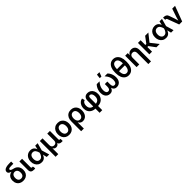

<svg xmlns="http://www.w3.org/2000/svg" viewBox="800 -3459 6370 6370"><g transform="rotate(-45 3985.5 -274.0)"><path d="M294.4 11.7Q218.3 11.7 160.6 -19Q103 -49.8 71 -107.2Q39.1 -164.6 39.1 -244.6Q39.1 -325.2 71 -378.9Q103 -432.6 160.6 -459.5Q218.3 -486.3 294.4 -486.3V-463.4Q251.5 -471.7 216.8 -482.2Q182.1 -492.7 157.2 -507.6Q132.3 -522.5 118.9 -543.2Q105.5 -564 105.5 -592.8Q105.5 -634.8 134.3 -664.8Q163.1 -694.8 221.7 -711.2Q280.3 -727.5 368.7 -727.5H456.5V-624.5H351.6Q307.1 -624.5 280.5 -619.1Q253.9 -613.8 241.9 -602.8Q230 -591.8 230 -575.2Q230 -560.5 239.3 -549.6Q248.5 -538.6 266.1 -530Q283.7 -521.5 309.1 -513.9Q334.5 -506.3 367.2 -498.5Q402.3 -489.7 435.1 -470.2Q467.8 -450.7 493.7 -419.7Q519.5 -388.7 534.4 -345.5Q549.3 -302.2 549.3 -245.6Q549.3 -165 517.3 -107.4Q485.4 -49.8 428 -19Q370.6 11.7 294.4 11.7ZM294.4 -92.8Q333.5 -92.8 362.3 -109.4Q391.1 -126 406.7 -159.9Q422.4 -193.8 422.4 -244.6Q422.4 -295.9 406.5 -331.3Q390.6 -366.7 362.1 -385.5Q333.5 -404.3 294.4 -404.3Q255.4 -404.3 226.6 -385.7Q197.8 -367.2 181.9 -331.5Q166 -295.9 166 -244.6Q166 -193.8 181.6 -159.9Q197.3 -126 226.3 -109.4Q255.4 -92.8 294.4 -92.8Z M803.2 2.4Q724.6 2.4 688.2 -31.2Q651.9 -64.9 651.9 -133.8V-535.6H777.8V-151.9Q777.8 -122.6 787.1 -110.6Q796.4 -98.6 821.3 -98.6Q831.1 -98.6 837.6 -99.4Q844.2 -100.1 849.1 -101.1L863.3 -4.9Q852.5 -2 836.9 0.2Q821.3 2.4 803.2 2.4Z M1162.6 11.7Q1087.9 11.7 1031.5 -23.7Q975.1 -59.1 943.8 -121.6Q912.6 -184.1 912.6 -266.1Q912.6 -348.6 944.1 -411.4Q975.6 -474.1 1032.5 -509Q1089.4 -543.9 1165 -543.9Q1216.8 -543.9 1253.4 -527.8Q1290 -511.7 1314 -484.9Q1337.9 -458 1352.5 -424.8Q1367.2 -391.6 1375.5 -357.4H1413.1L1435.5 -272.9L1516.6 0H1399.4L1332 -269.5Q1323.7 -302.2 1311.3 -332.8Q1298.8 -363.3 1280.5 -387.7Q1262.2 -412.1 1236.6 -426.3Q1210.9 -440.4 1176.3 -440.4Q1134.3 -440.4 1103.5 -419.4Q1072.8 -398.4 1056.4 -359.6Q1040 -320.8 1040 -266.6Q1040 -213.4 1056.2 -174.6Q1072.3 -135.7 1102.1 -114.5Q1131.8 -93.3 1172.9 -93.3Q1207.5 -93.3 1234.1 -108.2Q1260.7 -123 1280 -147.9Q1299.3 -172.9 1312.3 -203.6Q1325.2 -234.4 1332.5 -266.6L1393.1 -535.6H1509.3L1435.5 -266.6L1412.6 -182.1H1376Q1366.7 -147.9 1351.6 -113.8Q1336.4 -79.6 1312.3 -51Q1288.1 -22.5 1251.7 -5.4Q1215.3 11.7 1162.6 11.7Z M1611.3 204.1V-535.6H1736.8V-220.2Q1736.8 -178.2 1751.5 -150.6Q1766.1 -123 1791.5 -109.6Q1816.9 -96.2 1849.1 -96.2Q1881.3 -96.2 1906 -109.6Q1930.7 -123 1944.8 -150.6Q1959 -178.2 1959 -220.2V-535.6H2084.5V-143.6Q2084.5 -120.6 2094.7 -110.8Q2105 -101.1 2129.4 -101.1H2148.4V0H2102.5Q2032.2 0 1997.8 -34.4Q1963.4 -68.8 1963.4 -133.8V-183.1H1986.3Q1986.3 -128.4 1973.4 -93Q1960.4 -57.6 1939.9 -37.4Q1919.4 -17.1 1896 -8.8Q1872.6 -0.5 1851.6 -0.5Q1829.6 -0.5 1805.9 -8.8Q1782.2 -17.1 1761.5 -37.4Q1740.7 -57.6 1727.5 -93Q1714.4 -128.4 1714.4 -183.1H1736.8V204.1Z M2449.7 11.2Q2371.6 11.2 2313.2 -23.4Q2254.9 -58.1 2222.9 -120.6Q2190.9 -183.1 2190.9 -266.1Q2190.9 -349.1 2222.9 -411.9Q2254.9 -474.6 2313.2 -509.5Q2371.6 -544.4 2449.7 -544.4Q2528.3 -544.4 2586.4 -509.5Q2644.5 -474.6 2676.5 -411.9Q2708.5 -349.1 2708.5 -266.1Q2708.5 -183.1 2676.5 -120.6Q2644.5 -58.1 2586.4 -23.4Q2528.3 11.2 2449.7 11.2ZM2449.7 -91.8Q2492.7 -91.8 2522 -114.5Q2551.3 -137.2 2566.2 -176.5Q2581.1 -215.8 2581.1 -266.1Q2581.1 -316.9 2566.2 -356.4Q2551.3 -396 2522 -418.7Q2492.7 -441.4 2449.7 -441.4Q2407.2 -441.4 2377.9 -418.7Q2348.6 -396 2333.7 -356.4Q2318.8 -316.9 2318.8 -266.1Q2318.8 -215.8 2333.7 -176.5Q2348.6 -137.2 2377.7 -114.5Q2406.7 -91.8 2449.7 -91.8Z M2810.5 204.1V-260.3Q2810.5 -347.7 2841.8 -411.4Q2873 -475.1 2930.2 -509.5Q2987.3 -543.9 3065.4 -543.9Q3142.1 -543.9 3199.2 -510.5Q3256.3 -477.1 3288.3 -414.6Q3320.3 -352.1 3320.3 -265.1Q3320.3 -181.2 3291.3 -119.4Q3262.2 -57.6 3211.7 -23.7Q3161.1 10.3 3095.7 10.3Q3052.7 10.3 3022.5 -3.9Q2992.2 -18.1 2972.2 -39.3Q2952.1 -60.5 2940.4 -83.5H2936.5V204.1ZM3063 -93.8Q3105 -93.8 3133.5 -116Q3162.1 -138.2 3177 -177.5Q3191.9 -216.8 3191.9 -268.1Q3191.9 -318.8 3177.5 -357.7Q3163.1 -396.5 3134.5 -418.2Q3106 -439.9 3064 -439.9Q3022.9 -439.9 2993.4 -418.7Q2963.9 -397.5 2948.2 -358.9Q2932.6 -320.3 2932.6 -268.1Q2932.6 -216.3 2948 -177Q2963.4 -137.7 2992.9 -115.7Q3022.5 -93.8 3063 -93.8Z M3675.8 204.1V-356.4Q3675.8 -414.1 3694.6 -456.8Q3713.4 -499.5 3752 -523.2Q3790.5 -546.9 3850.1 -546.9Q3919.9 -546.9 3972.4 -512.7Q4024.9 -478.5 4054.4 -418Q4084 -357.4 4084 -278.3Q4084 -188 4045.2 -123Q4006.3 -58.1 3934.3 -23.2Q3862.3 11.7 3762.2 11.7H3708Q3610.8 11.7 3541.5 -23.2Q3472.2 -58.1 3435.3 -121.6Q3398.4 -185.1 3398.4 -270Q3398.4 -338.9 3422.6 -397Q3446.8 -455.1 3491.5 -494.1Q3536.1 -533.2 3598.1 -543.9L3624.5 -442.9Q3592.8 -437 3570.1 -414.6Q3547.4 -392.1 3535.2 -356.7Q3522.9 -321.3 3522.9 -275.4Q3522.9 -216.8 3543.7 -176Q3564.5 -135.3 3605.7 -114Q3647 -92.8 3708 -92.8H3762.2Q3827.1 -92.8 3870.8 -114Q3914.6 -135.3 3936.8 -177.5Q3959 -219.7 3959 -282.7Q3959 -329.6 3947 -365.7Q3935.1 -401.9 3912.6 -422.1Q3890.1 -442.4 3858.9 -442.4Q3836.4 -442.4 3823.2 -430.4Q3810.1 -418.5 3804.9 -398.2Q3799.8 -377.9 3799.8 -351.6V204.1Z M4373 7.8Q4314 7.8 4266.1 -20Q4218.3 -47.9 4190.2 -103Q4162.1 -158.2 4162.1 -239.7Q4162.1 -309.1 4180.7 -367.2Q4199.2 -425.3 4226.8 -468.8Q4254.4 -512.2 4280.8 -535.6H4411.6Q4379.4 -498.5 4351.1 -455.3Q4322.8 -412.1 4305.2 -359.9Q4287.6 -307.6 4287.6 -243.2Q4287.6 -170.4 4312.5 -132.1Q4337.4 -93.8 4384.3 -93.8Q4427.7 -93.8 4449.7 -128.2Q4471.7 -162.6 4471.7 -230V-347.7H4589.8V-230Q4589.8 -162.6 4610.4 -128.2Q4630.9 -93.8 4674.8 -93.8Q4722.7 -93.8 4747.8 -132.1Q4772.9 -170.4 4772.9 -243.2Q4772.9 -308.6 4755.1 -361.3Q4737.3 -414.1 4709 -457Q4680.7 -500 4648.9 -535.6H4779.8Q4806.2 -512.2 4833.7 -469.5Q4861.3 -426.8 4879.9 -368.4Q4898.4 -310.1 4898.4 -239.7Q4898.4 -157.7 4870.4 -102.5Q4842.3 -47.4 4794.2 -19.8Q4746.1 7.8 4686.5 7.8Q4631.3 7.8 4596.9 -14.6Q4562.5 -37.1 4544.2 -76.2Q4525.9 -115.2 4519.5 -166H4539.6Q4533.2 -114.3 4514.2 -75.2Q4495.1 -36.1 4460.7 -14.2Q4426.3 7.8 4373 7.8ZM4491.2 -604 4508.3 -753.4H4625L4569.3 -604Z M5244.6 11.7Q5164.1 11.7 5105.5 -31.2Q5046.9 -74.2 5014.9 -152.8Q4982.9 -231.4 4982.9 -339.4V-388.2Q4982.9 -496.1 5014.9 -574.7Q5046.9 -653.3 5105.5 -696.3Q5164.1 -739.3 5244.6 -739.3Q5325.2 -739.3 5384 -696.3Q5442.9 -653.3 5474.6 -574.7Q5506.3 -496.1 5506.3 -388.2V-339.4Q5506.3 -231.4 5474.6 -152.8Q5442.9 -74.2 5384 -31.2Q5325.2 11.7 5244.6 11.7ZM5244.6 -92.8Q5311 -92.8 5346.4 -150.9Q5381.8 -209 5381.8 -320.8V-406.7Q5381.8 -518.6 5346.4 -576.7Q5311 -634.8 5244.6 -634.8Q5178.2 -634.8 5142.8 -576.7Q5107.4 -518.6 5107.4 -406.7V-320.8Q5107.4 -209 5142.8 -150.9Q5178.2 -92.8 5244.6 -92.8ZM5082.5 -316.4V-411.1H5407.7V-316.4Z M5740.7 -310.5V0H5614.7V-535.6H5735.4L5736.8 -402.3H5722.2Q5745.1 -472.2 5790 -508.1Q5835 -543.9 5901.9 -543.9Q5957.5 -543.9 5999.3 -520Q6041 -496.1 6064.5 -450.4Q6087.9 -404.8 6087.9 -338.9V204.1H5961.9V-319.3Q5961.9 -375 5933.8 -405.5Q5905.8 -436 5856 -436Q5822.8 -436 5796.6 -421.6Q5770.5 -407.2 5755.6 -379.4Q5740.7 -351.6 5740.7 -310.5Z M6339.8 -535.6V0H6213.9V-535.6ZM6702.6 -535.6 6451.2 -219.2H6306.2L6303.7 -314H6385.7L6551.8 -535.6ZM6545.4 0 6379.4 -224.1 6468.3 -293.9 6698.7 0Z M6995.1 11.7Q6920.4 11.7 6864 -23.7Q6807.6 -59.1 6776.4 -121.6Q6745.1 -184.1 6745.1 -266.1Q6745.1 -348.6 6776.6 -411.4Q6808.1 -474.1 6865 -509Q6921.9 -543.9 6997.6 -543.9Q7049.3 -543.9 7085.9 -527.8Q7122.6 -511.7 7146.5 -484.9Q7170.4 -458 7185.1 -424.8Q7199.7 -391.6 7208 -357.4H7245.6L7268.1 -272.9L7349.1 0H7231.9L7164.6 -269.5Q7156.2 -302.2 7143.8 -332.8Q7131.3 -363.3 7113 -387.7Q7094.7 -412.1 7069.1 -426.3Q7043.5 -440.4 7008.8 -440.4Q6966.8 -440.4 6936 -419.4Q6905.3 -398.4 6888.9 -359.6Q6872.6 -320.8 6872.6 -266.6Q6872.6 -213.4 6888.7 -174.6Q6904.8 -135.7 6934.6 -114.5Q6964.4 -93.3 7005.4 -93.3Q7040 -93.3 7066.7 -108.2Q7093.3 -123 7112.5 -147.9Q7131.8 -172.9 7144.8 -203.6Q7157.7 -234.4 7165 -266.6L7225.6 -535.6H7341.8L7268.1 -266.6L7245.1 -182.1H7208.5Q7199.2 -147.9 7184.1 -113.8Q7168.9 -79.6 7144.8 -51Q7120.6 -22.5 7084.2 -5.4Q7047.9 11.7 6995.1 11.7Z M7614.7 0 7463.4 -406.2Q7457.5 -423.3 7446.8 -430.4Q7436 -437.5 7417.5 -437.5H7396.5V-538.6H7419.4Q7485.8 -538.6 7524.7 -514.2Q7563.5 -489.7 7581.5 -435.1L7646.5 -248.5Q7663.1 -199.2 7675.8 -149.9Q7688.5 -100.6 7701.7 -49.8H7670.9Q7684.1 -100.6 7696.8 -149.9Q7709.5 -199.2 7725.1 -248.5L7822.3 -535.6H7955.1L7754.4 0Z"/></g></svg>

Font: Inter 20pt SemiBold
Style: Regular
Weight: 600
Version: Version 4.001;git-66647c0bb